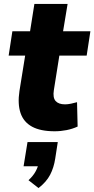

<svg xmlns="http://www.w3.org/2000/svg" viewBox="-20 -657 480 977"><path d="M258 11Q186 11 143 -12.5Q100 -36 84.5 -82Q69 -128 79 -194L108 -374H24L43 -498H133L155 -637H324L301 -498H440L421 -374H282L254 -198Q248 -160 263 -143Q278 -126 311 -126Q325 -126 341.5 -129.5Q358 -133 372 -137L375 -13Q349 -1 319 5Q289 11 258 11ZM176 300 125 260Q148 239 160.5 216.5Q173 194 177 172L206 189H100L120 66H274L261 150Q254 196 235 232.5Q216 269 176 300Z"/></svg>

Font: Nunito Sans 10pt SemiCondensed Black
Style: Italic
Weight: 900
Width: 4
Italic angle: -9°
Designer: Vernon Adams
Foundry: Vernon Adams
Version: Version 3.101;gftools[0.9.27]